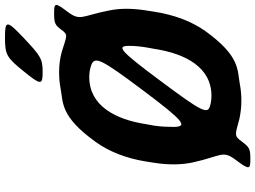

<svg xmlns="http://www.w3.org/2000/svg" viewBox="-147 -831 1024 770"><g transform="rotate(-90 365.0 -446.0)"><path d="M702 -686C740 -736 740 -741 699 -741C657 -741 650 -738 630 -711C610 -683 606 -691 543 -710C518 -717 491 -721 460 -721C438 -721 416 -719 395 -715C338 -704 284 -717 182 -576C142 -521 115 -452 102 -371L97 -339C88 -280 89 -228 99 -183C124 -70 149 -66 109 -13C69 41 69 46 111 46C153 46 159 43 183 11C206 -21 211 -14 273 2C296 7 320 10 347 10C369 10 391 8 412 4C469 -7 523 7 625 -134C664 -189 690 -257 703 -339L708 -371C717 -428 717 -477 708 -520C687 -629 664 -635 702 -686ZM441 -600C459 -600 475 -597 489 -592C526 -578 513 -552 388 -385C262 -217 242 -204 241 -262C241 -285 242 -311 246 -339L252 -372C271 -497 327 -600 441 -600ZM366 -110C351 -110 336 -112 324 -116C291 -126 303 -150 426 -315C548 -479 566 -492 566 -440C566 -419 564 -396 560 -372L554 -339C535 -214 480 -110 366 -110ZM464 -863C408 -794 408 -787 461 -787C513 -787 525 -794 598 -863C670 -931 669 -938 600 -938C530 -938 519 -931 464 -863Z"/></g></svg>

Font: Asimov Print
Style: AIt
Weight: 500
Designer: Google
Version: Version 2.000980: 2014